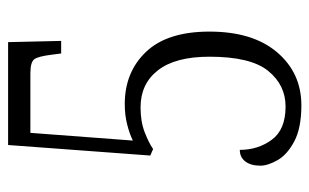

<svg xmlns="http://www.w3.org/2000/svg" viewBox="-165 -589 764 474"><g transform="rotate(-90 217.0 -352.0)"><path d="M194 10Q138 10 105 -7.5Q72 -25 58.5 -49Q45 -73 45 -91Q45 -115 55.5 -128.5Q66 -142 84 -142Q84 -97 109 -63Q134 -29 191 -29Q244 -29 279 -72Q314 -115 314 -217Q314 -301 280.5 -344Q247 -387 189 -387Q154 -387 128 -377Q102 -367 86 -356L70 -363L96 -714H350L353 -583H322L319 -606Q315 -639 308 -649Q301 -659 273 -659H126L107 -406Q123 -414 146.5 -420Q170 -426 197 -426Q276 -426 326 -373.5Q376 -321 376 -217Q376 -110 325 -50Q274 10 194 10Z"/></g></svg>

Font: Noto Serif ExtraCondensed Light
Style: Regular
Weight: 300
Width: 2
Designer: Monotype Design Team
Foundry: Monotype Imaging Inc.
Version: Version 2.014; ttfautohint (v1.8.4.7-5d5b)